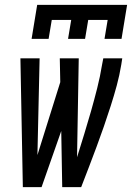

<svg xmlns="http://www.w3.org/2000/svg" viewBox="-20 -770 543 790"><path d="M74 0 64 -530H143L134 -132L228 -432L226 -530H304L297 -123Q312 -171 326.5 -218Q341 -265 354.5 -312.5Q368 -360 380 -407.5Q392 -455 400 -504L405 -530H483L479 -504Q472 -461 460.5 -418.5Q449 -376 435.5 -334Q422 -292 407.5 -250Q393 -208 377.5 -166.5Q362 -125 346 -83Q330 -41 314 0H236L232 -231L151 0ZM110 -610 133 -750H503L480 -610H410L423 -688H343L330 -610H260L273 -688H193L180 -610Z"/></svg>

Font: Iosevka Curly Oblique
Style: Regular
Weight: 400
Italic angle: -9°
Monospace: yes
Designer: Belleve Invis
Foundry: Belleve Invis
Version: Version 11.1.0; ttfautohint (v1.8.3)